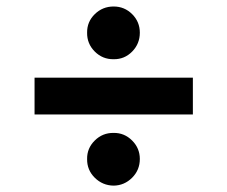

<svg xmlns="http://www.w3.org/2000/svg" viewBox="-20 -587 703 594"><path d="M576.7 -346.7V-232.9H86.9V-346.7ZM331.5 -12.7Q297.4 -13.2 273.2 -37.1Q249 -61 249.5 -95.2Q249 -128.4 273.2 -152.3Q297.4 -176.3 331.5 -175.8Q364.7 -176.3 388.7 -152.3Q412.6 -128.4 412.6 -95.2Q412.6 -61 388.7 -37.1Q364.7 -13.2 331.5 -12.7ZM331.5 -403.8Q297.4 -403.3 273.2 -427.5Q249 -451.7 249.5 -485.8Q249 -519.5 273.2 -543.2Q297.4 -566.9 331.5 -566.9Q365.2 -566.9 388.9 -543.2Q412.6 -519.5 412.6 -485.8Q412.6 -451.7 388.9 -427.5Q365.2 -403.3 331.5 -403.8Z"/></svg>

Font: Inter Cardless Tabular Bold
Style: Bold
Weight: 700
Designer: Rasmus Andersson
Foundry: rsms
Version: Version 4.000;git-4fc901f